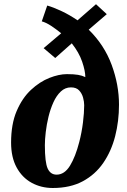

<svg xmlns="http://www.w3.org/2000/svg" viewBox="-20 -902 618 935"><path d="M237 13.5Q180.5 13.5 134.2 -11.8Q88 -37 61 -86.5Q34 -136 34 -207.5Q34 -298 61.2 -361.5Q88.5 -425 131 -464.5Q173.5 -504 220.2 -522.5Q267 -541 306 -541Q340 -541 360.2 -537.5Q380.5 -534 395.5 -526.5Q395.5 -556.5 380 -601.8Q364.5 -647 329.5 -691L249 -619.5L192.5 -667.5L278 -740Q254 -759.5 229.5 -775.8Q205 -792 183.5 -798L210 -875Q240 -866.5 279.5 -848Q319 -829.5 357.5 -803L447.5 -881.5L500 -833L412 -757.5Q488 -683 523.8 -586Q559.5 -489 559.5 -392.5Q559.5 -312 540.8 -238.8Q522 -165.5 483 -108.8Q444 -52 383 -19.2Q322 13.5 237 13.5ZM255.5 -51.5Q294 -51.5 320.8 -95Q347.5 -138.5 366 -210.5Q378 -257 384 -305.2Q390 -353.5 390 -389.5Q390 -406.5 384.5 -426.8Q379 -447 365.2 -461.8Q351.5 -476.5 325.5 -476.5Q297.5 -476.5 276.2 -456.5Q255 -436.5 240.2 -404Q225.5 -371.5 216.2 -333.5Q207 -295.5 202.8 -259Q198.5 -222.5 198.5 -195Q198.5 -111 212.2 -81.2Q226 -51.5 255.5 -51.5Z"/></svg>

Font: Merriweather Black
Style: Italic
Weight: 900
Italic angle: -7.8°
Designer: Eben Sorkin
Foundry: Eben Sorkin
Version: Version 2.200;gftools[0.9.31]